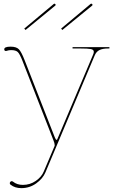

<svg xmlns="http://www.w3.org/2000/svg" viewBox="-20 -774 620 1035"><path d="M2.9 -508.3Q2.9 -522.5 37.1 -522.5Q68.4 -522.5 82 -508.1Q95.7 -493.7 113.3 -448.2L274.9 -34.7Q280.8 -20 284.7 -20Q287.1 -20 288.6 -22.7Q290 -25.4 293.9 -35.2L481.4 -478.5Q485.8 -488.3 485.8 -494.6Q485.8 -506.3 470 -509.5Q454.1 -512.7 411.1 -512.7H371.1V-520H569.8V-512.7H564.5Q533.2 -512.7 516.1 -504.2Q499 -495.6 490.7 -475.6L225.1 154.8Q210.4 189.5 174.8 214.8Q139.2 240.2 95.2 240.2Q60.5 240.2 37.1 221.7Q32.7 218.8 32.7 213.4Q32.7 209.5 35.9 206.1Q39.1 202.6 43 202.6Q46.4 202.6 49.8 205.1Q71.8 222.7 103.5 222.7Q141.6 222.7 172.6 201.4Q203.6 180.2 215.8 150.9L274.4 12.7Q274.9 11.7 274.9 8.8Q274.9 -1 267.6 -19L101.6 -444.8Q86.4 -483.9 75.4 -493.9Q64.5 -503.9 39.6 -503.9Q27.8 -503.9 16.1 -500Q14.2 -499 12.7 -499Q2.9 -499 2.9 -508.3ZM110.8 -620.1 269.5 -752.4Q273.9 -755.9 277.8 -752Q282.2 -747.6 277.8 -743.7L117.7 -612.3ZM309.6 -620.1 467.8 -752.4Q472.2 -756.3 476.6 -752Q481 -747.6 476.6 -743.7L315.9 -612.3Z"/></svg>

Font: Znikomit
Style: Regular
Weight: 100
Designer: gluk
Foundry: gluk
Version: Version 0.53